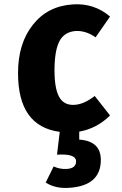

<svg xmlns="http://www.w3.org/2000/svg" viewBox="-20 -617 580 916"><path d="M505 -66Q442 -4 358 11V49Q461 56 461 146Q461 269 311 279Q245 284 198 254L236 177Q265 191 299 189Q343 186 343 153Q343 115 252 121L265 12Q66 -14 66 -268Q66 -410 137 -499Q207 -588 327 -596Q429 -603 505 -538L436 -439Q389 -472 340 -469Q290 -465 266 -425Q240 -380 240 -281Q240 -186 267 -147Q291 -113 338 -117Q381 -120 432 -159Z"/></svg>

Font: Xiangcui Wave Sans Xiangcui Wave Sans
Style: Regular
Weight: 800
Width: 3
Version: Version 0.920;March 28, 2024;FontCreator 14.0.0.2814 64-bit